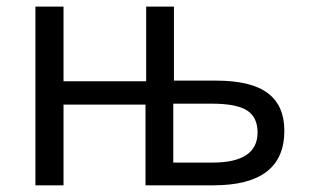

<svg xmlns="http://www.w3.org/2000/svg" viewBox="-20 -554 926 574"><path d="M500 -534.2V-313H625Q731 -313 780.5 -275.6Q830.1 -238.3 830.1 -163.1Q830.1 0 618.2 0H415V-241.2H169.9V0H85.9V-534.2H169.9V-311H417V-534.2ZM498 -244.1V-67.9H615.2Q750 -67.9 750 -158.2Q750 -203.1 718.8 -223.6Q687.5 -244.1 612.8 -244.1Z"/></svg>

Font: Open Sans ACDW
Style: acdw
Weight: 400
Foundry: Ascender Corporation
Version: Version 1.10